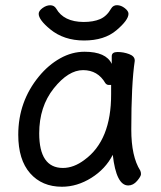

<svg xmlns="http://www.w3.org/2000/svg" viewBox="-20 -690 615 734"><path d="M471.2 -637.2Q471.2 -613.3 425 -574.2Q378.9 -535.2 301.5 -535.2Q224.1 -535.2 171.9 -578.1Q127.9 -614.3 127.9 -637.2Q127.9 -648.4 142.6 -659.2Q157.2 -669.9 172.1 -669.9Q187 -669.9 194.8 -657.2Q223.6 -606.4 299.8 -606Q336.9 -606 362.5 -616.9Q388.2 -627.9 404.8 -657.2Q412.6 -670.4 427.7 -670.2Q442.9 -669.9 457 -658.9Q471.2 -647.9 471.2 -637.2ZM470.2 19Q424.3 19 411.1 -98.1Q383.3 -43.9 329.1 -10Q274.9 23.9 216.8 23.9Q140.6 23.9 95.2 -27.6Q49.8 -79.1 49.8 -174.8Q49.8 -301.8 128.9 -397.9Q165 -441.9 210 -467Q254.9 -492.2 303.2 -492.2Q385.3 -492.2 407.2 -445.8V-475.1Q407.2 -491.2 429.7 -491.2Q452.1 -491.2 473.6 -483.2Q495.1 -475.1 495.1 -459V-457Q481.9 -368.2 481.9 -194.8Q481.9 -91.8 516.1 -38.1Q519 -32.2 519 -24.2Q519 -16.1 504.2 1.5Q489.3 19 470.2 19ZM129.9 -180.2Q129.9 -48.3 220.2 -47.9Q262.2 -47.9 303.2 -79.1Q405.3 -153.3 404.8 -330.1Q404.8 -355 404.8 -365.2H396Q388.2 -365.2 382.8 -372.1Q354 -421.9 297.6 -421.9Q241.2 -421.9 185.5 -352.1Q129.9 -282.2 129.9 -180.2Z"/></svg>

Font: LXGW WenKai Screen R
Style: Regular
Weight: 400
Designer: Fontworks Inc.
Version: Version 1.235;May 31, 2022